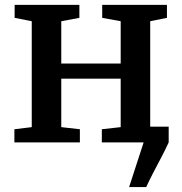

<svg xmlns="http://www.w3.org/2000/svg" viewBox="-20 -574 733 774"><path d="M500.5 180 559 0 544.5 -63.5H660V0Q646.5 29.5 629.8 61.2Q613 93 597 123.8Q581 154.5 569.5 180ZM38 0V-53L108 -61.5V-488.5L39 -502V-554.5H300V-502L227 -488.5V-318H466.5V-488.5L392 -502V-554.5H653V-502L585.5 -488.5V-61.5L655 -53V0H390.5V-53L466.5 -61.5V-257H227V-61.5L302 -53V0Z"/></svg>

Font: Merriweather 20pt SemiBold
Style: Regular
Weight: 600
Version: Version 2.100